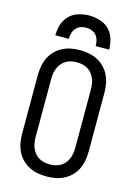

<svg xmlns="http://www.w3.org/2000/svg" viewBox="-140 -1022 780 1103"><g transform="rotate(15 250.0 -470.5)"><path d="M250 8Q277 8 303.5 3Q330 -2 354 -14.5Q378 -27 397 -46.5Q416 -66 427.5 -90.5Q439 -115 443.5 -141.5Q448 -168 448 -195V-540Q448 -567 443.5 -593.5Q439 -620 427.5 -644.5Q416 -669 397 -688.5Q378 -708 354 -720.5Q330 -733 303.5 -738Q277 -743 250 -743Q223 -743 196.5 -738Q170 -733 146 -720.5Q122 -708 103 -688.5Q84 -669 72.5 -644.5Q61 -620 56.5 -593.5Q52 -567 52 -540V-195Q52 -168 56.5 -141.5Q61 -115 72.5 -90.5Q84 -66 103 -46.5Q122 -27 146 -14.5Q170 -2 196.5 3Q223 8 250 8ZM250 -64Q233 -64 216.5 -67.5Q200 -71 186 -79.5Q172 -88 161 -101Q150 -114 143.5 -129.5Q137 -145 134.5 -161.5Q132 -178 132 -195V-540Q132 -557 134.5 -573.5Q137 -590 143.5 -605.5Q150 -621 161 -634Q172 -647 186 -655.5Q200 -664 216.5 -667.5Q233 -671 250 -671Q267 -671 283.5 -667.5Q300 -664 314.5 -655.5Q329 -647 339.5 -634Q350 -621 356.5 -605.5Q363 -590 365.5 -573.5Q368 -557 368 -540V-195Q368 -178 365.5 -161.5Q363 -145 356.5 -129.5Q350 -114 339.5 -101Q329 -88 314.5 -79.5Q300 -71 283.5 -67.5Q267 -64 250 -64ZM90 -789H170Q170 -806 174.5 -822.5Q179 -839 190 -852Q201 -865 217 -871Q233 -877 250 -877Q267 -877 283.5 -871Q300 -865 311 -852Q322 -839 326 -822.5Q330 -806 330 -789H410Q410 -821 400.5 -852.5Q391 -884 368 -907Q345 -930 313.5 -939.5Q282 -949 250 -949Q218 -949 186.5 -939.5Q155 -930 132 -907Q109 -884 99.5 -852.5Q90 -821 90 -789Z"/></g></svg>

Font: Iosevka SS09
Style: Regular
Weight: 400
Monospace: yes
Designer: Belleve Invis
Foundry: Belleve Invis
Version: Version 5.2.1; ttfautohint (v1.8.3)